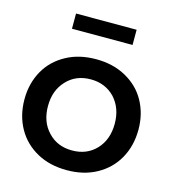

<svg xmlns="http://www.w3.org/2000/svg" viewBox="-108 -809 817 903"><g transform="rotate(15 300.5 -357.5)"><path d="M443 -502C401 -525 353 -536 299 -536C244 -536 196 -525 154 -502C112 -479 79 -448 56 -407C33 -366 21 -320 21 -267C21 -214 33 -167 56 -126C79 -85 112 -53 154 -30C196 -7 244 4 299 4C353 4 401 -7 443 -30C485 -53 518 -85 541 -126C564 -167 576 -214 576 -267C576 -320 564 -366 541 -407C518 -448 485 -479 443 -502ZM182 -390C212 -422 251 -438 299 -438C346 -438 385 -422 416 -390C446 -357 461 -316 461 -265C461 -214 446 -172 416 -140C386 -108 347 -92 299 -92C251 -92 212 -108 182 -140C151 -172 136 -214 136 -265C136 -316 151 -357 182 -390ZM151 -719V-645H446V-719Z"/></g></svg>

Font: Argentum Sans
Style: Regular
Weight: 400
Designer: Julieta Ulanovsky
Foundry: Julieta Ulanovsky
Version: Version 5.001;March 29, 2019;FontCreator 11.5.0.2425 64-bit